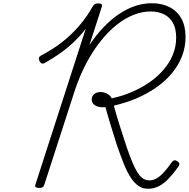

<svg xmlns="http://www.w3.org/2000/svg" viewBox="-20 -1150 1171 1189"><path d="M897 19Q864 19 838 1.5Q812 -16 789.5 -50.5Q767 -85 745.5 -138.5Q724 -192 700 -263Q690 -296 681.5 -323.5Q673 -351 665 -376Q657 -401 649.5 -428Q642 -455 633 -486Q609 -484 589.5 -489Q570 -494 559 -505.5Q548 -517 548 -534Q548 -555 563.5 -567.5Q579 -580 603 -580Q624 -580 643.5 -569.5Q663 -559 672 -541Q738 -555 798 -581Q858 -607 907.5 -641.5Q957 -676 994 -719.5Q1031 -763 1051 -812.5Q1071 -862 1071 -918Q1071 -972 1051 -1008Q1031 -1044 995.5 -1061.5Q960 -1079 912 -1079Q860 -1079 806 -1057.5Q752 -1036 701 -995Q650 -954 603 -895Q556 -836 516 -761Q476 -686 446 -598L254 -5Q251 4 244 9Q237 14 221 14Q208 14 201.5 9Q195 4 199 -6L511 -972Q480 -931 441 -893.5Q402 -856 356.5 -823Q311 -790 257 -760Q245 -754 237.5 -757.5Q230 -761 224 -773Q219 -784 221.5 -792.5Q224 -801 234 -806Q305 -843 363 -888Q421 -933 469 -988.5Q517 -1044 554 -1110Q560 -1120 567 -1124.5Q574 -1129 588 -1129Q602 -1129 608 -1124Q614 -1119 610 -1107L534 -871Q575 -933 621 -981Q667 -1029 716.5 -1062.5Q766 -1096 817 -1113Q868 -1130 921 -1130Q982 -1130 1029.5 -1106Q1077 -1082 1103 -1035.5Q1129 -989 1129 -921Q1129 -858 1107 -801.5Q1085 -745 1044.5 -696.5Q1004 -648 948.5 -609Q893 -570 826.5 -541.5Q760 -513 685 -496Q692 -469 699 -445.5Q706 -422 713 -399Q720 -376 728.5 -350Q737 -324 747 -293Q767 -229 784 -184.5Q801 -140 815.5 -110.5Q830 -81 844 -64.5Q858 -48 873 -40.5Q888 -33 905 -33Q929 -33 951 -46Q973 -59 996.5 -85Q1020 -111 1045 -147Q1051 -155 1059 -157Q1067 -159 1076 -153Q1088 -146 1090 -138Q1092 -130 1086 -120Q1055 -76 1025.5 -45Q996 -14 964.5 2.5Q933 19 897 19Z"/></svg>

Font: Playwrite CU ExtraLight
Style: Regular
Weight: 250
Designer: Veronika Burian, José Scaglione
Foundry: TypeTogether
Version: Version 1.002